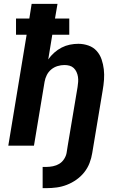

<svg xmlns="http://www.w3.org/2000/svg" viewBox="-20 -755 640 995"><path d="M221 220H201V110H221Q237 110 254.5 106.5Q272 103 287 94Q302 85 312 69.5Q322 54 325 38L331 0Q344 -76 356.5 -152Q369 -228 382 -304Q384 -317 385 -330.5Q386 -344 384 -357Q382 -370 376.5 -382Q371 -394 362 -402.5Q353 -411 340.5 -414.5Q328 -418 314 -418Q296 -418 278 -412.5Q260 -407 245.5 -395Q231 -383 222.5 -366Q214 -349 211 -331L156 0H23L118 -575H63V-659H132L144 -735H278L265 -659H339V-575H251L230 -447Q243 -466 261 -482Q279 -498 299.5 -508.5Q320 -519 342 -523.5Q364 -528 386 -528Q413 -528 438.5 -519Q464 -510 481 -491Q498 -472 506.5 -447Q515 -422 518 -395.5Q521 -369 519 -341.5Q517 -314 512 -286L458 38Q454 64 444 90Q434 116 416.5 138Q399 160 375.5 176.5Q352 193 326 203Q300 213 273.5 216.5Q247 220 221 220Z"/></svg>

Font: Iosevka SS04 XBd Ex Obl
Style: Regular
Weight: 800
Width: 7
Italic angle: -9°
Monospace: yes
Designer: Belleve Invis
Foundry: Belleve Invis
Version: Version 19.0.0; ttfautohint (v1.8.4)